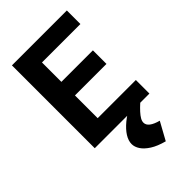

<svg xmlns="http://www.w3.org/2000/svg" viewBox="-261 -702 1021 1021"><g transform="rotate(-45 250.0 -191.0)"><path d="M49 0V-623H462V-521H173V-375H410V-273H173V-102H460V0ZM397 141 342 241Q293 228 262.5 208.5Q232 189 217.5 167Q203 145 203 123Q203 98 219.5 71.5Q236 45 268 18.5Q300 -8 346 -31L391 0Q371 18 357 33.5Q343 49 335.5 62Q328 75 328 87Q328 105 345.5 118.5Q363 132 397 141Z"/></g></svg>

Font: Inconsolata ExtraBold
Style: Regular
Weight: 800
Designer: Raph Levien, Cyreal, Brenton Simpson
Foundry: Raph Levien, Cyreal, Google
Version: Version 3.001